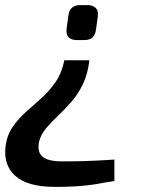

<svg xmlns="http://www.w3.org/2000/svg" viewBox="-37 -524 563 752"><path d="M313 -288Q307 -234 287.5 -194Q268 -154 241.5 -124Q215 -94 189 -69.5Q163 -45 143 -21Q123 3 116 31Q108 70 129 89Q150 108 206 108Q258 108 292 107Q326 106 352.5 104.5Q379 103 411 101V185Q383 189 360 193.5Q337 198 312.5 201Q288 204 256.5 206Q225 208 179 208Q71 208 23 165Q-25 122 -15 47Q-9 4 13 -27.5Q35 -59 64.5 -85.5Q94 -112 125 -139.5Q156 -167 180.5 -202.5Q205 -238 215 -288ZM305 -504Q327 -504 338 -493Q349 -482 346 -459L339 -408Q336 -387 325 -377Q314 -367 292 -367H265Q218 -367 224 -413L231 -464Q236 -504 278 -504Z"/></svg>

Font: Exo 2 SemiBold
Style: Italic
Weight: 600
Italic angle: -8°
Designer: Natanael Gama
Foundry: Natanael Gama
Version: Version 2.010